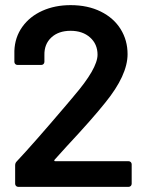

<svg xmlns="http://www.w3.org/2000/svg" viewBox="-20 -728 571 748"><path d="M195 -100H481Q486 -100 489.5 -96.5Q493 -93 493 -88V-12Q493 -7 489.5 -3.5Q486 0 481 0H51Q46 0 42.5 -3.5Q39 -7 39 -12V-84Q39 -93 45 -99Q110 -168 235 -315Q269 -355 267 -353Q360 -461 360 -515Q360 -556 331 -582Q302 -608 255 -608Q208 -608 180 -582Q152 -556 153 -513V-487Q153 -482 149.5 -478.5Q146 -475 141 -475H48Q43 -475 39.5 -478.5Q36 -482 36 -487V-530Q38 -583 67 -623.5Q96 -664 145 -686Q194 -708 255 -708Q322 -708 372.5 -683Q423 -658 450 -614.5Q477 -571 477 -517Q477 -435 390 -328Q339 -264 240 -158L193 -106Q191 -104 191.5 -102Q192 -100 195 -100Z"/></svg>

Font: Barlow SemiBold
Style: Regular
Weight: 600
Designer: Jeremy Tribby
Foundry: Tribby Type
Version: Version 1.422